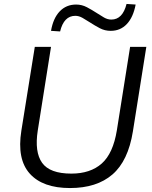

<svg xmlns="http://www.w3.org/2000/svg" viewBox="-20 -942 770 971"><path d="M334 9Q196 9 130.5 -64Q65 -137 88 -281L156 -705H238L171 -282Q154 -173 193 -118.5Q232 -64 341 -64Q437 -64 494.5 -115Q552 -166 571 -283L638 -705H720L652 -277Q628 -128 548.5 -59.5Q469 9 334 9ZM284 -783 238 -786Q249 -850 282 -884.5Q315 -919 365 -919Q394 -919 419.5 -905.5Q445 -892 468 -877Q488 -864 506 -853.5Q524 -843 543 -843Q600 -843 620 -922L666 -919Q654 -855 621.5 -820.5Q589 -786 540 -786Q510 -786 484.5 -799.5Q459 -813 436 -828Q416 -841 397.5 -851.5Q379 -862 361 -862Q303 -862 284 -783Z"/></svg>

Font: Mulish
Style: Italic
Weight: 400
Italic angle: -9°
Designer: Vernon Adams
Foundry: Vernon Adams
Version: Version 3.603; ttfautohint (v1.8.3)